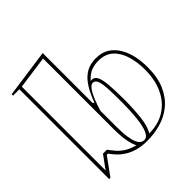

<svg xmlns="http://www.w3.org/2000/svg" viewBox="-198 -901 1072 1072"><g transform="rotate(-45 338.0 -365.0)"><path d="M62 15V-694H12V-705L297 -745V-352L305 -344Q325 -398 346 -431.5Q367 -465 389.5 -483Q412 -501 436 -508Q460 -515 486 -515Q533 -515 565 -494.5Q597 -474 617.5 -439.5Q638 -405 647 -362.5Q656 -320 656 -276Q656 -194 631 -138Q606 -82 564 -48Q522 -14 470 0.5Q418 15 364 15Q319 15 285.5 5Q252 -5 228 -20.5Q204 -36 187 -54.5Q170 -73 158 -90H148L72 15ZM303 -11Q292 -31 284.5 -69Q277 -107 277 -170V-722L82 -695V-33L138 -110H169Q182 -92 199 -72Q216 -52 241.5 -36Q267 -20 303 -11ZM354 0Q378 0 391.5 -32.5Q405 -65 410.5 -120Q416 -175 416 -241Q416 -309 413.5 -350.5Q411 -392 402.5 -411Q394 -430 377 -430Q363 -430 348.5 -410Q334 -390 321 -358Q308 -326 297 -289V-170Q297 -116 302 -82Q307 -48 315.5 -30.5Q324 -13 334 -6.5Q344 0 354 0ZM400 -7Q473 -7 525.5 -40Q578 -73 607 -133.5Q636 -194 636 -276Q636 -333 621.5 -383Q607 -433 574 -464Q541 -495 486 -495Q457 -495 430.5 -485.5Q404 -476 375 -444Q378 -446 381.5 -446Q385 -446 386 -446Q405 -446 416 -427Q427 -408 431.5 -363Q436 -318 436 -241Q436 -168 429 -104Q422 -40 400 -7Z"/></g></svg>

Font: Kalnia Glaze Thin
Style: Regular
Weight: 100
Version: Version 1.110